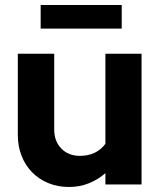

<svg xmlns="http://www.w3.org/2000/svg" viewBox="-20 -735 639 765"><path d="M51 0ZM196 -521V-219Q196 -172 224.5 -143Q253 -114 298 -114Q364 -114 400 -162V-521H544V0H400V-45Q370 -19 333.5 -4.5Q297 10 255 10Q210 10 172.5 -5.5Q135 -21 108 -48.5Q81 -76 66 -114Q51 -152 51 -197V-521ZM465 -715V-621H142V-715Z"/></svg>

Font: Rosa Sans
Style: Bold
Weight: 700
Designer: Pentagram / MCKL
Foundry: Pentagram / MCKL
Version: Version 1.005;September 16, 2019;FontCreator 11.5.0.2425 64-